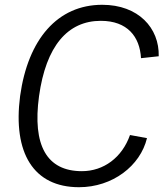

<svg xmlns="http://www.w3.org/2000/svg" viewBox="-20 -772 693 802"><path d="M407 -752C221 -752 97 -609 64 -371C33 -133 120 10 310 10C450 10 566 -79 594 -195L523 -208C490 -114 413 -57 322 -57C175 -57 115 -165 143 -370C172 -580 263 -685 401 -685C512 -685 564 -619 569 -529L643 -537C646 -655 558 -752 407 -752Z"/></svg>

Font: Cheyenne Sans Light
Style: Italic
Weight: 300
Italic angle: -8.13011°
Designer: The Public Sans project authors (U.S. Web Design System), Libre Franklin designed by Pablo Impallari and Rodrigo Fuenzal
Foundry: The Cheyenne Sans Project Authors
Version: Version 2.007